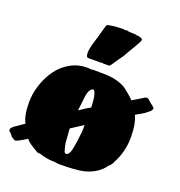

<svg xmlns="http://www.w3.org/2000/svg" viewBox="-180 -1034 1115 1192"><g transform="rotate(20 377.5 -437.5)"><path d="M346 25Q342 25 336.5 24.5Q331 24 324 23Q319 22 314 21.5Q309 21 304 21Q261 21 209 4H202Q191 4 186 0Q185 -1 184 -2Q183 -3 181 -4Q179 -5 177.5 -6Q176 -7 174 -8L154 -20Q119 -42 109 -58Q54 -22 34 -19Q27 -24 21.5 -27Q16 -30 10 -33L-1 -48L-4 -51Q-6 -53 -6 -53Q-25 -66 -18 -79Q-17 -82 -10 -89Q-8 -91 -6 -92.5Q-4 -94 0 -98L61 -140Q36 -183 36 -274Q36 -326 52 -379Q68 -432 96.5 -477Q125 -522 160 -548Q224 -598 300 -598Q307 -598 315.5 -597.5Q324 -597 335 -596Q336 -597 336.5 -597Q337 -597 338 -598H344Q396 -598 421 -597Q446 -596 469 -593Q517 -585 555 -564Q582 -544 600.5 -528Q619 -512 629 -501L707 -548Q708 -549 714 -549Q723 -549 729 -543Q734 -537 740 -533Q746 -528 749 -525.5Q752 -523 754 -521Q768 -511 772 -506Q777 -501 775 -496Q773 -489 764 -479L732 -454L701 -436L680 -424Q705 -375 705 -283Q705 -188 660 -105Q659 -98 651 -89Q650 -88 650 -87.5Q650 -87 649 -86Q648 -83 646 -83Q645 -82 645 -79L644 -78L637 -74Q594 -10 505 13Q450 25 346 25ZM339 -329 379 -356 410 -374Q409 -415 404 -444Q395 -483 384 -483Q373 -483 364 -468Q353 -454 349 -413ZM364 -50Q372 -50 384 -70Q396 -104 405 -189Q407 -199 408 -214.5Q409 -230 409 -258L329 -206L334 -141Q334 -135 334.5 -127.5Q335 -120 336 -111Q337 -108 337 -105.5Q337 -103 338 -101Q339 -100 339 -95L349 -58Q350 -55 355 -52.5Q360 -50 364 -50ZM386 -656 378 -659 375 -656H292Q280 -656 276.5 -664Q273 -672 273 -686Q273 -703 276.5 -716.5Q280 -730 281 -738Q292 -774 302 -809Q312 -844 323 -884L331 -890L374 -897L433 -900L439 -897Q443 -899 449 -899H459Q461 -899 462 -898Q463 -897 466 -897L472 -896L514 -894L522 -891Q524 -891 524 -892H529Q550 -888 556 -884Q562 -881 562 -875Q562 -871 559 -865Q557 -860 549 -846Q547 -842 539.5 -829Q532 -816 519 -794Q514 -785 510 -779Q506 -773 504 -769L491 -745Q474 -721 465 -708.5Q456 -696 451.5 -688.5Q447 -681 440 -671Q430 -656 423 -656Z"/></g></svg>

Font: Sigmar
Style: Regular
Weight: 400
Designer: Vernon Adams
Foundry: Vernon Adams
Version: Version 1.000; ttfautohint (v1.8.4.7-5d5b);gftools[0.9.24]